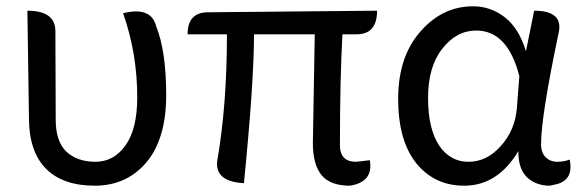

<svg xmlns="http://www.w3.org/2000/svg" viewBox="-20 -577 1859 610"><path d="M67 -543Q156 -543 156 -478L157 -196Q157 -128 191 -95Q226 -63 283 -63Q341 -63 378 -114Q416 -166 416 -268Q416 -408 371 -535Q460 -557 476 -494Q508 -415 508 -275Q508 -136 445 -61Q382 13 281 13Q180 13 126 -41Q72 -96 72 -202L67 -543Z M974 -122 980 -468H787Q787 -317 755 5Q663 0 670 -65Q701 -242 701 -468H576Q576 -538 641 -538L1178 -543Q1178 -468 1113 -468H1068Q1060 -326 1060 -116Q1060 -63 1111 -63L1155 -68Q1167 1 1092 13Q1030 13 1002 -20Q974 -54 974 -122Z M1455 13Q1360 13 1302 -59Q1245 -131 1245 -263Q1245 -396 1315 -476Q1385 -557 1483 -557Q1539 -557 1584 -522Q1629 -487 1651 -414L1677 -543Q1767 -543 1756 -478Q1699 -208 1699 -119Q1699 -92 1714 -77Q1729 -63 1750 -63Q1771 -63 1790 -70Q1804 -1 1740 10L1727 13Q1683 13 1654 -14Q1626 -42 1627 -97Q1561 13 1455 13ZM1375 -115Q1410 -63 1468 -63Q1527 -63 1571 -113Q1616 -163 1622 -232L1630 -335Q1593 -480 1493 -480Q1430 -480 1385 -422Q1340 -365 1340 -266Q1340 -168 1375 -115Z"/></svg>

Font: Swei Toothpaste CJK TC
Style: Regular
Weight: 400
Version: Version 1.0